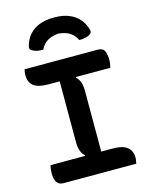

<svg xmlns="http://www.w3.org/2000/svg" viewBox="-137 -1033 874 1119"><g transform="rotate(-15 300.0 -473.5)"><path d="M364 -94H256L267 -126Q252 -137 244 -159Q236 -181 236 -211Q236 -259 236 -308.5Q236 -358 236 -407.5Q236 -457 236 -506.5Q236 -556 236 -606H344L333 -574Q348 -563 356 -541Q364 -519 364 -489Q364 -440 364 -391.5Q364 -343 364 -293Q364 -243 364 -193.5Q364 -144 364 -94ZM543 0H104Q90 0 80 -5Q70 -10 64 -19.5Q58 -29 55 -42Q52 -55 52 -72Q52 -82 53 -90.5Q54 -99 55 -107Q56 -115 58 -121H432Q478 -121 503 -109.5Q528 -98 538 -78.5Q548 -59 548 -35Q548 -29 547 -23Q546 -17 545 -11.5Q544 -6 543 0ZM57 -700H497Q529 -700 538.5 -678.5Q548 -657 548 -624Q548 -619 547.5 -613.5Q547 -608 546 -602Q545 -596 544 -590.5Q543 -585 541 -579H169Q109 -579 80.5 -599.5Q52 -620 52 -666Q52 -670 52.5 -675Q53 -680 53.5 -684.5Q54 -689 55 -693.5Q56 -698 57 -700ZM191 -782Q169 -782 153.5 -785.5Q138 -789 125 -797Q116 -802 114.5 -809.5Q113 -817 116 -826Q126 -864 150 -891Q174 -918 210.5 -932.5Q247 -947 296 -947H304Q352 -947 388.5 -932.5Q425 -918 449 -891Q473 -864 484 -826Q487 -817 485 -809.5Q483 -802 475 -797Q462 -789 446.5 -785.5Q431 -782 409 -782Q393 -814 367.5 -830Q342 -846 300 -850Q258 -846 232.5 -830Q207 -814 191 -782Z"/></g></svg>

Font: Recursive Monospace Casual SemiBold
Style: Regular
Weight: 600
Version: Version 1.047